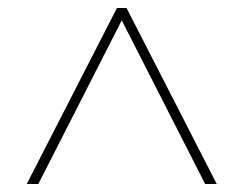

<svg xmlns="http://www.w3.org/2000/svg" viewBox="-20 -739 612 481"><path d="M47 -278H76L285 -688L494 -278H523L297 -719H273Z"/></svg>

Font: Noto Sans Sinhala Thin
Style: Regular
Weight: 100
Designer: Jelle Bosma - Monotype Design Team
Foundry: Monotype Imaging Inc.
Version: Version 2.006